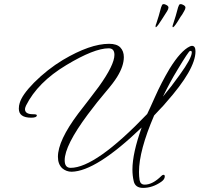

<svg xmlns="http://www.w3.org/2000/svg" viewBox="-20 -818 975 938"><path d="M679 100Q640 100 633 66Q627 40 627 10Q627 -69 672 -195Q449 19 330 21Q304 21 284 4Q263 -16 263 -52Q263 -131 362 -263Q388 -296 413 -329Q438 -362 463 -395Q539 -501 539 -550Q539 -582 511 -582Q440 -582 304 -500Q164 -416 107 -302Q102 -290 102 -285Q102 -260 141 -260Q160 -260 160 -255Q160 -243 133 -243Q72 -243 72 -287Q72 -302 76 -314Q87 -354 146 -414Q211 -479 287 -525Q420 -604 513 -604Q551 -604 568 -586Q585 -568 585 -539Q585 -495 552 -442Q535 -414 496 -368.5Q457 -323 409 -259Q296 -107 296 -35Q296 2 325 2Q447 2 699 -261Q705 -273 714.5 -294Q724 -315 737 -344Q768 -414 809 -483Q863 -570 907 -591Q913 -594 918 -594Q935 -594 935 -567Q935 -479 791 -317Q778 -301 762 -285L733 -254Q659 -82 659 22Q659 44 662 62Q666 84 687 84Q726 84 769 41Q774 36 779 36Q785 36 785 44Q785 58 768 70Q725 100 679 100ZM776 -346Q818 -396 857 -451Q917 -534 917 -562Q917 -571 908 -569Q901 -567 847 -477Q828 -446 810.5 -413.5Q793 -381 776 -346ZM826 -685Q823 -685 823 -687V-689Q823 -693 824.5 -696.5Q826 -700 826 -701Q831 -715 838.5 -740.5Q846 -766 850 -782Q852 -788 854.5 -793Q857 -798 863 -798Q868 -798 877 -793Q886 -788 886 -781Q886 -774 879.5 -763.5Q873 -753 870 -747Q863 -738 854.5 -723.5Q846 -709 838 -698Q830 -687 826 -685ZM742 -685Q740 -685 740 -687V-689Q740 -693 741 -696.5Q742 -700 743 -701Q748 -715 755.5 -740.5Q763 -766 767 -782Q769 -788 771.5 -793Q774 -798 780 -798Q785 -798 794 -793Q803 -788 803 -781Q803 -774 796.5 -763.5Q790 -753 786 -747Q780 -738 771 -723.5Q762 -709 754 -698Q746 -687 742 -685Z"/></svg>

Font: Whisper
Style: Regular
Weight: 400
Designer: Robert E. Leuschke
Foundry: Robert E. Leuschke
Version: Version 1.010; ttfautohint (v1.8.4.7-5d5b)